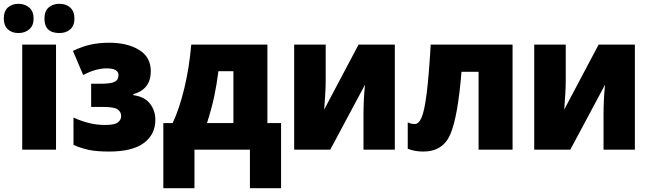

<svg xmlns="http://www.w3.org/2000/svg" viewBox="-59 -788 3422 1011"><path d="M254 -614Q289 -614 311 -633.5Q333 -653 333 -690Q333 -728 311 -748Q289 -768 254 -768Q219 -768 197 -748.5Q175 -729 175 -690Q175 -614 254 -614ZM38 -614Q72 -614 95 -633.5Q118 -653 118 -690Q118 -728 95 -748Q72 -768 38 -768Q4 -768 -17.5 -748.5Q-39 -729 -39 -690Q-39 -653 -17.5 -633.5Q4 -614 38 -614ZM236 -553H58V0H236Z M325 -520 379 -393Q445 -428 503 -428Q565 -428 565 -392Q565 -367 544 -357Q523 -347 471 -347H421V-225H483Q542 -225 560.5 -212Q579 -199 579 -176Q579 -158 562.5 -144Q546 -130 495 -130Q446 -130 404 -141.5Q362 -153 328 -169V-25Q369 -7 410 1.5Q451 10 515 10Q638 10 698.5 -35Q759 -80 759 -157Q759 -206 730.5 -242.5Q702 -279 643 -287V-292Q735 -318 735 -413Q735 -488 673 -525.5Q611 -563 517 -563Q464 -563 419.5 -553.5Q375 -544 325 -520Z M1170 -140H1031Q1056 -219 1069 -280Q1082 -341 1091 -413H1170ZM948 -553Q938 -434 912 -325Q886 -216 850 -140H801V203H965V0H1257V203H1421V-140H1349V-553Z M1490 -553V0H1680L1863 -342Q1855 -265 1855 -185V0H2020V-553H1829L1648 -211Q1651 -254 1653.5 -291Q1656 -328 1656 -366V-553Z M2640 -553H2209Q2199 -385 2187.5 -294.5Q2176 -204 2161 -169.5Q2146 -135 2126 -135Q2103 -135 2088 -144V-5Q2123 10 2170 10Q2274 10 2313 -82.5Q2352 -175 2371 -410H2461V0H2640Z M2754 -553V0H2944L3127 -342Q3119 -265 3119 -185V0H3284V-553H3093L2912 -211Q2915 -254 2917.5 -291Q2920 -328 2920 -366V-553Z"/></svg>

Font: Noto Sans UI SemiCondensed Black
Style: Regular
Weight: 900
Width: 4
Designer: Monotype Design Team
Foundry: Monotype Imaging Inc.
Version: 1.001